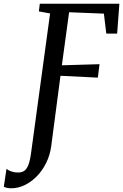

<svg xmlns="http://www.w3.org/2000/svg" viewBox="-116 -763 663 1035"><path d="M-56 252Q-68 252 -79 249.5Q-90 247 -95.5 243.5L-81 147.5Q-69.5 156.5 -53.2 161.8Q-37 167 -19 167Q0 167 13.5 158.8Q27 150.5 36.5 127.2Q46 104 52 58L154 -690.5L93.5 -701.5L98.5 -743H527.5L515.5 -582H457L444 -689.5L256.5 -697L217.5 -411L420.5 -417L411.5 -344.5L210 -354.5L160 25.5Q153.5 73.5 133 115Q112.5 156.5 82.8 187Q53 217.5 17.2 234.8Q-18.5 252 -56 252Z"/></svg>

Font: Merriweather 24pt SemiCondensed
Style: Italic
Weight: 400
Width: 4
Italic angle: -7.8°
Designer: Eben Sorkin
Foundry: Eben Sorkin
Version: Version 2.101